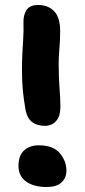

<svg xmlns="http://www.w3.org/2000/svg" viewBox="-20 -737 340 769"><path d="M160 -233Q129 -233 109.5 -247.5Q90 -262 83 -293Q75 -338 71.5 -374.5Q68 -411 68 -459Q68 -492 69.5 -522Q71 -552 73 -582.5Q75 -613 74 -646Q73 -676 86 -696.5Q99 -717 133 -717Q173 -717 197 -692Q221 -667 221 -611Q221 -592 220 -572.5Q219 -553 217 -529.5Q215 -506 215 -477Q215 -451 216 -427Q217 -403 218.5 -382.5Q220 -362 221 -344.5Q222 -327 222 -311Q222 -271 204.5 -252Q187 -233 160 -233ZM167 12Q115 12 84.5 -10Q54 -32 54 -73Q54 -114 76.5 -134.5Q99 -155 135 -155Q193 -155 219.5 -123.5Q246 -92 246 -54Q246 -24 226 -6Q206 12 167 12Z"/></svg>

Font: Shantell Sans Light
Style: Bold
Weight: 700
Version: Version 1.011;[c5ecc13dd]